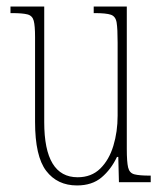

<svg xmlns="http://www.w3.org/2000/svg" viewBox="-20 -556 498 586"><path d="M215 10Q155 10 121 -34.5Q87 -79 87 -184V-443Q87 -477 83 -492.5Q79 -508 64 -512Q49 -516 16 -516H12V-536H115V-183Q115 -15 217 -15Q259 -15 286 -41.5Q313 -68 326 -111Q339 -154 339 -203V-426Q339 -468 336 -487Q333 -506 318.5 -511Q304 -516 269 -516H266V-536H367V-101Q367 -62 371 -45Q375 -28 390 -24Q405 -20 438 -20H440V0H343L341 -77H337Q319 -39 290 -14.5Q261 10 215 10Z"/></svg>

Font: Noto Serif Myanmar ExtraCondensed Thin
Style: Regular
Weight: 100
Width: 2
Designer: Ben Mitchell and the Monotype Design Team
Foundry: Monotype Imaging Inc.
Version: Version 2.106; ttfautohint (v1.8.4.7-5d5b)